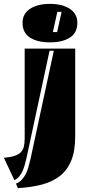

<svg xmlns="http://www.w3.org/2000/svg" viewBox="-96 -775 438 988"><path d="M181 -514H159L41 35Q37 52 32.5 69.5Q28 87 21 103Q14 119 3.5 132Q-7 145 -22 152L-76 37Q-42 34 -21 27Q0 20 11.5 8Q23 -4 27 -21.5Q31 -39 31 -63V-525H291V-74Q291 1 271 50.5Q251 100 213 130Q175 160 120.5 174.5Q66 189 -4 193L-14 170Q4 163 16 150Q28 137 36.5 120.5Q45 104 50.5 84Q56 64 61 43ZM302 -658Q302 -606 263.5 -581.5Q225 -557 161 -557Q97 -557 58.5 -581.5Q20 -606 20 -658Q20 -704 58.5 -729.5Q97 -755 161 -755Q225 -755 263.5 -729.5Q302 -704 302 -658ZM176 -610H198L221 -714H199Z"/></svg>

Font: J.M. Nexus Grotesque
Style: Regular
Weight: 900
Designer: deFharo
Foundry: deFharo
Version: Version 3.003